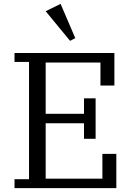

<svg xmlns="http://www.w3.org/2000/svg" viewBox="-20 -972 681 992"><path d="M55 -46H130V-652H55V-698H571V-530H499V-649H216V-384H414V-464H474V-255H414V-335H216V-49H509V-177H581V0H55ZM216 -914 293 -952 369 -775 342 -761Z"/></svg>

Font: IBM Plex Serif
Style: Regular
Weight: 400
Designer: Mike Abbink, Paul van der Laan, Pieter van Rosmalen
Foundry: Bold Monday
Version: Version 2.6